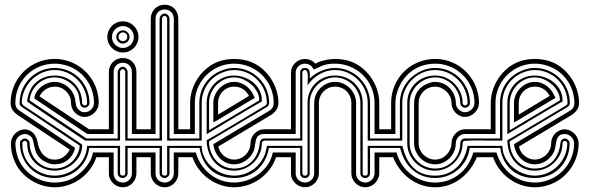

<svg xmlns="http://www.w3.org/2000/svg" viewBox="-20 -791 2494 811"><path d="M26.1 -185.8Q26.1 -197 30.8 -207.5Q35.4 -218 43.2 -226.1Q51 -234.1 61.3 -239.1Q71.5 -244.1 83 -244.6V-245.1Q96.2 -244.4 106.1 -239.5Q116 -234.6 122.7 -226.6Q129.4 -218.5 133.5 -208.1Q137.7 -197.8 139.6 -186.5Q142.1 -173.1 147.6 -160.5Q153.1 -147.9 161.9 -138.3Q170.7 -128.7 182.9 -122.8Q195.1 -116.9 210.9 -116.9H212.4Q234.4 -117.4 249.5 -128.9Q264.6 -140.4 274.9 -158.9L54.9 -304.9Q41.5 -314 33.2 -326.3Q24.9 -338.6 24.9 -356Q24.9 -381.6 31.5 -405.4Q38.1 -429.2 50.2 -450Q62.3 -470.7 79.2 -487.7Q96.2 -504.6 116.9 -516.7Q137.7 -528.8 161.4 -535.4Q185.1 -542 210.9 -542Q236.6 -542 260.4 -535.3Q284.2 -528.6 304.9 -516.5Q325.7 -504.4 342.7 -487.3Q359.6 -470.2 371.7 -449.6Q383.8 -429 390.4 -405.2Q397 -381.3 397 -356Q397 -344.2 392.1 -333.6Q387.2 -323 379 -314.9Q370.8 -306.9 360.2 -302Q349.6 -297.1 337.9 -297.1Q325.9 -297.1 315.4 -302Q304.9 -306.9 297 -314.9Q289.1 -323 284.5 -333.6Q280 -344.2 280 -356Q280 -362.8 279.1 -369.4Q278.1 -376 274.9 -382.1Q266.6 -401.6 249.8 -413.3Q232.9 -425 210.9 -425Q200.9 -425 191.3 -422.1Q181.6 -419.2 173.3 -413.8Q165 -408.4 158.2 -400.9Q151.4 -393.3 147 -384L356 -245.1H418V-225.1H350.1L346.9 -226.1L131.1 -371.1Q129.4 -371.8 127.9 -373.2Q126.5 -374.5 125 -376Q126.7 -390.9 135 -403.6Q143.3 -416.3 155.3 -425.5Q167.2 -434.8 181.8 -439.9Q196.3 -445.1 210.9 -445.1Q224.4 -445.1 236.8 -440.9Q249.3 -436.8 259.8 -429.4Q270.3 -422.1 278.6 -412Q286.9 -401.9 292 -389.9Q296.1 -380.1 297.4 -371.8Q298.6 -363.5 299.6 -356.1Q300.5 -348.6 302.7 -342Q304.9 -335.4 311 -329.1Q317.1 -323 323 -319.9Q328.9 -316.9 337.9 -316.9Q345.7 -316.9 352.8 -320.1Q359.9 -323.2 365.2 -328.6Q370.6 -334 373.8 -341.1Q377 -348.1 377 -356Q377 -379.2 371.1 -400.5Q365.2 -421.9 354.4 -440.3Q343.5 -458.7 328.4 -473.9Q313.2 -489 294.8 -499.6Q276.4 -510.3 255.1 -516.1Q233.9 -522 210.9 -522Q176 -522 145.8 -509.2Q115.5 -496.3 93 -473.9Q70.6 -451.4 57.7 -421.1Q44.9 -390.9 44.9 -356Q44.9 -349.6 46.1 -344.8Q47.4 -340.1 49.8 -336.1Q52.2 -332 56 -328.7Q59.8 -325.4 64.9 -322Q107.7 -293.5 140.3 -271.7Q172.9 -250 197.1 -233.8Q221.4 -217.5 238 -206.3Q254.6 -195.1 265.6 -187.7Q276.6 -180.4 282.7 -176.1Q288.8 -171.9 291.9 -169.8Q294.9 -167.7 295.8 -167Q296.6 -166.3 297.1 -166Q293.7 -150.6 286 -137.9Q278.3 -125.2 267.1 -116.1Q255.9 -106.9 241.6 -101.9Q227.3 -96.9 210.9 -96.9Q201.2 -96.9 193.2 -99.1Q185.3 -101.3 177 -105Q161.9 -111.3 152.3 -119.9Q142.8 -128.4 137.2 -137.9Q131.6 -147.5 128.8 -157.5Q126 -167.5 124 -177Q122.1 -186.5 120.2 -194.9Q118.4 -203.4 114.5 -210Q108.9 -216.6 101.3 -220.7Q93.8 -224.9 85.2 -224.9Q77.4 -224.9 70.1 -221.7Q62.7 -218.5 57.3 -213.1Q51.8 -207.8 48.5 -200.7Q45.2 -193.6 45.2 -185.8Q45.2 -163.8 50.5 -142.5Q55.9 -121.1 66.9 -101.1Q78.1 -82.3 93.9 -67.3Q109.6 -52.2 128.4 -41.7Q147.2 -31.2 168.2 -25.6Q189.2 -20 210.9 -20H212.4Q227.8 -20 244.4 -23.1Q261 -26.1 274.9 -32Q290.3 -38.3 306.8 -50.7Q323.2 -63 337.3 -78.6Q351.3 -94.2 361 -111.9Q370.6 -129.6 372.1 -147H418V-127H387Q377.7 -99.1 360.2 -75.8Q342.8 -52.5 319.7 -35.8Q296.6 -19 269.2 -9.6Q241.7 -0.2 212.4 0H210.9Q187.3 0 163.8 -6.5Q140.4 -12.9 119.4 -24.8Q98.4 -36.6 80.7 -53.5Q63 -70.3 51 -91.1Q39.1 -112.5 32.6 -136.2Q26.1 -159.9 26.1 -185.8ZM64.2 -185.8Q64.2 -193.6 69.7 -199.1Q75.2 -204.6 82.8 -205.6L83 -206.1Q87.9 -206.1 91.6 -204.6Q95.2 -203.1 97.7 -200.7Q101.1 -197.8 103.1 -193.8Q105.2 -189.9 105.2 -185.8Q105.2 -164.3 113 -144.9Q120.8 -125.5 134.9 -110.8Q148.9 -96.2 168.3 -87.6Q187.7 -79.1 210.9 -79.1Q231.7 -79.1 250.1 -86.5Q268.6 -94 282.8 -106.9Q297.1 -119.9 306 -137.7Q314.9 -155.5 316.9 -176L73 -339.1Q70.8 -340.6 68.7 -341.4Q66.7 -342.3 65.9 -345.9Q63.7 -348.4 63.4 -350.7Q63 -353 63 -356Q63 -386.7 74.6 -413.7Q86.2 -440.7 106.2 -460.7Q126.2 -480.7 153.2 -492.3Q180.2 -503.9 210.9 -503.9Q241.7 -503.9 268.6 -492.3Q295.4 -480.7 315.2 -460.7Q335 -440.7 346.4 -413.7Q357.9 -386.7 357.9 -356Q357.9 -352.3 356.2 -348.6Q354.5 -345 351.7 -342.2Q348.9 -339.4 345.2 -337.6Q341.6 -335.9 337.9 -335.9Q334.2 -335.9 329.7 -337.9Q325.2 -339.8 323 -342Q320.3 -344.7 318.8 -351.6Q317.4 -358.4 316.2 -366.6Q314.9 -374.8 313.6 -383.1Q312.3 -391.4 310.1 -397Q304.4 -411.6 294.1 -424Q283.7 -436.3 270.5 -445.2Q257.3 -454.1 241.9 -459.1Q226.6 -464.1 210.9 -464.1Q190.4 -464.1 171.8 -456.5Q153.1 -449 138.8 -435.8Q124.5 -422.6 115.5 -404.9Q106.4 -387.2 105 -366.9L345 -206.1H418V-197H340.1Q337.2 -198.7 328.6 -204.5Q320.1 -210.2 307.5 -218.5Q294.9 -226.8 279.2 -237.3Q263.4 -247.8 246.2 -259.4Q229 -271 211.2 -282.8Q193.4 -294.7 176.6 -306Q159.9 -317.4 145.1 -327.3Q130.4 -337.2 119.4 -344.7Q108.4 -352.3 101.8 -356.9Q95.2 -361.6 95 -362.1V-365Q95 -368.7 95.9 -374Q96.9 -379.4 98.5 -385Q100.1 -390.6 101.8 -396Q103.5 -401.4 105 -405Q112.1 -421.1 122.9 -433.6Q133.8 -446 147.5 -454.6Q161.1 -463.1 177.2 -467.5Q193.4 -471.9 210.9 -471.9Q235.8 -471.9 257 -463.1Q278.1 -454.3 293.7 -438.7Q309.3 -423.1 318.1 -402Q326.9 -380.9 326.9 -356Q326.9 -353.8 328.2 -352.2Q329.6 -350.6 331.1 -349.1Q331.8 -347.4 333.7 -346.7Q335.7 -345.9 337.9 -345.9Q343 -345.9 345.9 -349.1Q346.7 -350.6 347.3 -352.5Q347.9 -354.5 347.9 -356Q347.9 -374.8 343 -392.3Q338.1 -409.9 329.3 -425.4Q320.6 -440.9 308 -453.7Q295.4 -466.6 280.3 -475.7Q265.1 -484.9 247.6 -490Q230 -495.1 210.9 -495.1Q192.1 -495.1 174.6 -490Q157 -484.9 141.6 -475.7Q126.2 -466.6 113.4 -453.7Q100.6 -440.9 91.4 -425.4Q82.3 -409.9 77.1 -392.3Q72 -374.8 72 -356Q72 -354.5 73.1 -353.1Q74.2 -351.8 75 -351.1L77.9 -346.9V-345.9Q80.8 -344 89.5 -338.3Q98.1 -332.5 111 -324.1Q123.8 -315.7 139.8 -305.1Q155.8 -294.4 173.2 -282.8Q190.7 -271.2 208.7 -259.3Q226.8 -247.3 243.9 -236.1Q261 -224.9 275.9 -214.8Q290.8 -204.8 302 -197.3Q313.2 -189.7 319.9 -185.1Q326.7 -180.4 326.9 -179.9V-177Q326.9 -154.3 317 -134.9Q307.1 -115.5 290.9 -101.2Q274.7 -86.9 254.2 -78.6Q233.6 -70.3 212.4 -70.1H210.9Q193.6 -70.1 177 -75Q160.4 -79.8 146.1 -89Q131.8 -98.1 120.6 -111.3Q109.4 -124.5 103 -141.1Q98.4 -152.3 96.7 -163.1Q95 -173.8 95 -186Q95 -188.5 93.8 -190.9L93.3 -191.4Q93.3 -191.7 93.1 -191.7Q93 -191.7 93 -191.9Q89.8 -195.8 85.2 -195.8Q80.6 -195.8 77.4 -193Q74.2 -190.2 74.2 -185.8Q74.2 -170.7 76.8 -155.4Q79.3 -140.1 85.9 -126Q94.5 -107.9 107.8 -93.6Q121.1 -79.3 137.6 -69.5Q154.1 -59.6 172.7 -54.3Q191.4 -49.1 210.9 -49.1Q237.3 -49.1 261.5 -58.5Q285.6 -67.9 304.6 -84.7Q323.5 -101.6 335.1 -124.6Q346.7 -147.7 347.9 -175H418V-166H356.9Q353.5 -138.2 340.9 -114.9Q328.4 -91.6 309.1 -74.8Q289.8 -58.1 265 -48.7Q240.2 -39.3 212.4 -39.1H210.9Q180.4 -39.1 153.7 -50Q127 -61 107.1 -80.7Q87.2 -100.3 75.7 -127.2Q64.2 -154.1 64.2 -185.8Z M439.9 -245.1V-487.1Q439.9 -499.8 444.5 -510.5Q449 -521.2 456.8 -529.2Q464.6 -537.1 475.5 -541.5Q486.3 -545.9 499 -545.9Q511.7 -545.9 522.2 -541.4Q532.7 -536.9 540.3 -528.9Q547.9 -521 552 -510.3Q556.2 -499.5 556.2 -487.1V-245.1H600.1V-225.1H537.1V-487.1Q537.1 -495.4 534.3 -502.4Q531.5 -509.5 526.4 -514.8Q521.2 -520 514.3 -522.9Q507.3 -525.9 499 -525.9Q490.5 -525.9 483.3 -523.1Q476.1 -520.3 470.9 -515.1Q465.8 -510 462.9 -502.8Q460 -495.6 460 -487.1V-225.1H408V-245.1ZM460 -147V-59.1Q460 -50.3 462.9 -43.1Q465.8 -35.9 470.9 -30.8Q476.1 -25.6 483.3 -22.8Q490.5 -20 499 -20Q507.3 -20 514.3 -23.2Q521.2 -26.4 526.4 -31.7Q531.5 -37.1 534.3 -44.2Q537.1 -51.3 537.1 -59.1V-147H600.1V-127H556.2V-59.1Q556.2 -47.4 551.9 -36.7Q547.6 -26.1 539.9 -17.9Q532.2 -9.8 521.9 -4.9Q511.5 0 499 0Q487.3 0 476.7 -4.4Q466.1 -8.8 457.9 -16.7Q449.7 -24.7 444.8 -35.4Q439.9 -46.1 439.9 -59.1V-127H408V-147ZM477.1 -206.1V-487.1Q477.1 -491.2 478.9 -495.1Q480.7 -499 483.9 -502.2Q487.1 -505.4 491 -507.2Q494.9 -509 499 -509Q502.7 -509 506.3 -507Q510 -504.9 512.8 -501.7Q515.6 -498.5 517.3 -494.6Q519 -490.7 519 -487.1V-206.1H600.1V-197H509V-487.1Q509 -490.7 506 -494.9Q502.9 -499 499 -499Q493.7 -499 490.4 -495.2Q487.1 -491.5 487.1 -487.1V-197H408V-206.1ZM519 -166V-59.1Q519 -54.9 517.2 -51.3Q515.4 -47.6 512.5 -44.9Q509.5 -42.2 506 -40.6Q502.4 -39.1 499 -39.1Q490 -39.1 483.5 -44.9Q477.1 -50.8 477.1 -59.1V-166H408V-175H487.1V-59.1Q487.1 -53.7 490.7 -51.4Q494.4 -49.1 499 -49.1Q504.4 -49.1 506.7 -52.1Q509 -55.2 509 -59.1V-175H600.1V-166ZM433.3 -635Q433.3 -648.7 438.5 -660.6Q443.6 -672.6 452.5 -681.6Q461.4 -690.7 473.4 -695.8Q485.4 -700.9 499 -700.9Q512.7 -700.9 524.7 -695.8Q536.6 -690.7 545.7 -681.6Q554.7 -672.6 559.8 -660.6Q564.9 -648.7 564.9 -635Q564.9 -621.3 559.8 -609.4Q554.7 -597.4 545.7 -588.5Q536.6 -579.6 524.7 -574.5Q512.7 -569.3 499 -569.3Q485.4 -569.3 473.4 -574.5Q461.4 -579.6 452.5 -588.5Q443.6 -597.4 438.5 -609.4Q433.3 -621.3 433.3 -635ZM452.9 -634.5Q452.9 -625 456.5 -616.6Q460.2 -608.2 466.4 -601.9Q472.7 -595.7 481.1 -592Q489.5 -588.4 499 -588.4Q508.5 -588.4 517.1 -592Q525.6 -595.7 531.9 -601.9Q538.1 -608.2 541.7 -616.6Q545.4 -625 545.4 -634.5Q545.4 -644 541.7 -652.6Q538.1 -661.1 531.9 -667.4Q525.6 -673.6 517.1 -677.2Q508.5 -680.9 499 -680.9Q489.5 -680.9 481.1 -677.2Q472.7 -673.6 466.4 -667.4Q460.2 -661.1 456.5 -652.6Q452.9 -644 452.9 -634.5ZM471.2 -634.8Q471.2 -640.6 473.4 -645.6Q475.6 -650.6 479.4 -654.5Q483.2 -658.4 488.2 -660.6Q493.2 -662.8 499 -662.8Q504.9 -662.8 509.9 -660.6Q514.9 -658.4 518.8 -654.5Q522.7 -650.6 524.9 -645.6Q527.1 -640.6 527.1 -634.8Q527.1 -628.9 524.9 -623.9Q522.7 -618.9 518.8 -615.1Q514.9 -611.3 509.9 -609.1Q504.9 -606.9 499 -606.9Q493.2 -606.9 488.2 -609.1Q483.2 -611.3 479.4 -615.1Q475.6 -618.9 473.4 -623.9Q471.2 -628.9 471.2 -634.8ZM480.7 -635.5Q480.7 -627.7 486 -622.4Q491.2 -617.2 499 -617.2Q506.8 -617.2 512.2 -622.4Q517.6 -627.7 517.6 -635.5Q517.6 -643.3 512.2 -648.7Q506.8 -654.1 499 -654.1Q491.2 -654.1 486 -648.7Q480.7 -643.3 480.7 -635.5Z M654.1 -206.1V-711.9Q654.1 -716.1 655.9 -720Q657.7 -723.9 660.9 -727.1Q664.1 -730.2 668 -732.1Q671.9 -733.9 676 -733.9Q679.7 -733.9 683.3 -731.8Q687 -729.7 689.8 -726.6Q692.6 -723.4 694.3 -719.5Q696 -715.6 696 -711.9V-206.1H761.5V-197H686V-711.9Q686 -715.8 683 -720Q679.9 -724.1 676 -724.1Q670.7 -724.1 667.4 -720.3Q664.1 -716.6 664.1 -711.9V-197H588.6V-206.1ZM696 -166V-59.1Q696 -54.9 694.2 -51.3Q692.4 -47.6 689.5 -44.9Q686.5 -42.2 683 -40.6Q679.4 -39.1 676 -39.1Q671.9 -39.1 668 -40.5Q664.1 -42 660.9 -44.6Q657.7 -47.1 655.9 -50.9Q654.1 -54.7 654.1 -59.1V-166H588.6V-175H664.1V-59.1Q664.1 -53.7 667.7 -51.4Q671.4 -49.1 676 -49.1Q681.4 -49.1 683.7 -52.1Q686 -55.2 686 -59.1V-175H761.5V-166ZM616.9 -245.1V-711.9Q616.9 -724.6 621.5 -735.5Q626 -746.3 633.8 -754.3Q641.6 -762.2 652.5 -766.6Q663.3 -771 676 -771Q688.7 -771 699.2 -766.5Q709.7 -762 717.3 -753.9Q724.9 -745.8 729 -735.1Q733.2 -724.4 733.2 -711.9V-245.1H761.5V-225.1H714.1V-711.9Q714.1 -720.2 711.3 -727.3Q708.5 -734.4 703.4 -739.6Q698.2 -744.9 691.3 -747.9Q684.3 -751 676 -751Q667.5 -751 660.3 -748.2Q653.1 -745.4 647.9 -740.2Q642.8 -735.1 639.9 -727.9Q637 -720.7 637 -711.9V-225.1H588.6V-245.1ZM637 -147V-59.1Q637 -50.3 639.9 -43.1Q642.8 -35.9 647.9 -30.8Q653.1 -25.6 660.3 -22.8Q667.5 -20 676 -20Q684.3 -20 691.3 -23.2Q698.2 -26.4 703.4 -31.7Q708.5 -37.1 711.3 -44.2Q714.1 -51.3 714.1 -59.1V-147H761.5V-127H733.2V-59.1Q733.2 -47.4 728.9 -36.7Q724.6 -26.1 716.9 -17.9Q709.2 -9.8 698.9 -4.9Q688.5 0 676 0Q663.6 0 652.8 -4.5Q642.1 -9 634.2 -17.1Q626.2 -25.1 621.6 -35.9Q616.9 -46.6 616.9 -59.1V-127H588.6V-147Z M853 -356Q853 -380.9 862.1 -402Q871.1 -423.1 886.7 -438.7Q902.3 -454.3 923.5 -463.1Q944.6 -471.9 969 -471.9Q982.4 -471.9 996.6 -468.6Q1010.7 -465.3 1024 -459Q1037.4 -452.6 1049 -443.2Q1060.5 -433.8 1069.1 -421.6Q1077.6 -409.4 1082.2 -394.4Q1086.7 -379.4 1085.9 -362.1Q1085.4 -362.1 1075.8 -356.6Q1066.2 -351.1 1050.8 -342.2Q1035.4 -333.3 1015.7 -321.7Q996.1 -310.1 975.2 -297.6Q954.3 -285.2 934 -272.9Q913.6 -260.7 896.7 -250.7Q879.9 -240.7 868.2 -233.5Q856.4 -226.3 853 -224.1ZM783 -245.1V-356Q783 -383.1 791.4 -409.7Q799.8 -436.3 814.9 -459.4Q830.1 -482.4 851.3 -500.6Q872.6 -518.8 897.9 -529.1Q914.8 -535.9 933.2 -538.9Q951.7 -542 969 -542Q987.3 -542 1005.9 -538.9Q1024.4 -535.9 1041 -529.1Q1066.7 -518.8 1087.8 -500.6Q1108.9 -482.4 1124 -459.4Q1139.2 -436.3 1147.6 -409.7Q1156 -383.1 1156 -356Q1156 -339.4 1146.9 -326.3Q1137.7 -313.2 1124 -304.9L902.1 -172.1Q904.3 -160.4 910.5 -150.4Q916.7 -140.4 925.8 -132.9Q934.8 -125.5 945.9 -121.2Q957 -116.9 969 -116.9Q982.4 -116.9 995 -122.2Q1007.6 -127.4 1017.1 -136.8Q1026.6 -146.2 1032.3 -158.8Q1038.1 -171.4 1038.1 -186Q1038.1 -198 1042.7 -208.7Q1047.4 -219.5 1055.4 -227.5Q1063.5 -235.6 1074.2 -240.4Q1085 -245.1 1097.2 -245.1H1195.3V-225.1H1097.2Q1085.2 -225.1 1078 -221.7Q1070.8 -218.3 1066.8 -212.5Q1062.7 -206.8 1060.9 -199.3Q1059.1 -191.9 1058 -183.8Q1056.9 -175.8 1055.5 -167.5Q1054.2 -159.2 1051 -152.1Q1045.9 -140.1 1037.4 -130Q1028.8 -119.9 1017.9 -112.5Q1007.1 -105.2 994.6 -101.1Q982.2 -96.9 969 -96.9Q951.4 -96.9 936.3 -103.5Q921.1 -110.1 909.7 -121.5Q898.2 -132.8 890.7 -148.3Q883.3 -163.8 881.1 -181.9Q881.3 -182.1 882.2 -182.6Q883.1 -183.1 886.1 -184.9Q889.2 -186.8 895.3 -190.6Q901.4 -194.3 912.4 -200.9Q923.3 -207.5 940.2 -217.5Q957 -227.5 981.3 -242.1Q1005.6 -256.6 1038.3 -276.1Q1071 -295.7 1114 -321Q1124.8 -327.1 1130.4 -335.2Q1136 -343.3 1136 -356Q1136 -379.2 1130 -400.5Q1124 -421.9 1113.2 -440.3Q1102.3 -458.7 1087 -473.9Q1071.8 -489 1053.2 -499.6Q1034.7 -510.3 1013.3 -516.1Q991.9 -522 969 -522Q946 -522 924.8 -516.1Q903.6 -510.3 885.1 -499.4Q866.7 -488.5 851.6 -473.4Q836.4 -458.3 825.6 -439.8Q814.7 -421.4 808.8 -400.1Q803 -378.9 803 -356V-225.1H749V-245.1ZM1075 -366.9Q1075.4 -385 1066.3 -402.5Q1057.1 -419.9 1042 -433.6Q1026.9 -447.3 1007.7 -455.7Q988.5 -464.1 969 -464.1Q947 -464.1 927.6 -455.3Q908.2 -446.5 893.9 -431.8Q879.6 -417 871.3 -397.3Q863 -377.7 863 -356V-241ZM881.1 -356Q881.1 -374.3 888.4 -390.5Q895.8 -406.7 907.8 -418.8Q919.9 -430.9 935.8 -438Q951.7 -445.1 969 -445.1Q985.1 -445.1 998.9 -439.5Q1012.7 -433.8 1023.8 -424.6Q1034.9 -415.3 1043.1 -402.8Q1051.3 -390.4 1056.2 -377Q1055.7 -376.7 1054.3 -376.1Q1053 -375.5 1048.1 -372.7Q1043.2 -369.9 1033.3 -364Q1023.4 -358.2 1005.9 -347.7Q988.3 -337.2 961.5 -321.2Q934.8 -305.2 896 -282Q892.3 -279.8 888.5 -278.1Q884.8 -276.4 881.1 -273.9ZM822 -206.1V-356Q822 -378.9 828.4 -399.8Q834.7 -420.7 846.6 -438.2Q858.4 -455.8 875.2 -469.6Q892.1 -483.4 913.1 -491.9Q927.5 -498 940.7 -501Q953.9 -503.9 969 -503.9Q999.8 -503.9 1026.7 -492.3Q1053.7 -480.7 1073.7 -460.7Q1093.8 -440.7 1105.3 -413.7Q1116.9 -386.7 1116.9 -356Q1116.9 -350.8 1114.3 -346.4Q1111.6 -342 1107.2 -339.1L863 -194.1Q863 -168.9 871.3 -147.8Q879.6 -126.7 893.9 -111.5Q908.2 -96.2 927.6 -87.6Q947 -79.1 969 -79.1Q992.9 -79.1 1012 -87.4Q1031 -95.7 1044.8 -110.1Q1058.6 -124.5 1066.8 -144Q1075 -163.6 1077.1 -186Q1077.9 -195.1 1082.5 -200.6Q1087.2 -206.1 1097.2 -206.1H1195.3V-197H1097.2Q1092.5 -197 1089.2 -193.7Q1085.9 -190.4 1085.9 -186Q1085.9 -161.6 1076.4 -140.5Q1066.9 -119.4 1050.8 -103.8Q1034.7 -88.1 1013.4 -79.1Q992.2 -70.1 969 -70.1Q940.4 -70.1 918.8 -81.1Q897.2 -92 882.6 -110.1Q867.9 -128.2 860.5 -151.4Q853 -174.6 853 -199Q853.8 -199 864.1 -204.8Q874.5 -210.7 891 -220.3Q907.5 -230 928.6 -242.6Q949.7 -255.1 971.9 -268.3Q994.1 -281.5 1016 -294.6Q1037.8 -307.6 1055.8 -318.4Q1073.7 -329.1 1086.1 -336.5Q1098.4 -344 1102.1 -345.9Q1104.2 -349.1 1105.7 -350.7Q1107.2 -352.3 1107.2 -356Q1107.2 -384.5 1096.4 -409.8Q1085.7 -435.1 1067 -454Q1048.3 -472.9 1023.1 -484Q997.8 -495.1 969 -495.1Q955.6 -495.1 942.7 -492.2Q929.9 -489.3 917 -483.9Q897.5 -475.6 881.7 -462.6Q866 -449.7 855 -433.1Q844 -416.5 838 -397Q832 -377.4 832 -356V-197H749V-206.1ZM807.1 -147Q814.9 -119.1 830.3 -95.8Q845.7 -72.5 866.7 -55.7Q887.7 -38.8 913.7 -29.4Q939.7 -20 969 -20Q996.1 -20 1022.9 -29.2Q1049.8 -38.3 1072.3 -55.1Q1094.7 -71.8 1110.8 -95.1Q1127 -118.4 1132.1 -147H1195.3V-127H1146Q1136.7 -98.9 1119 -75.6Q1101.3 -52.2 1077.9 -35.4Q1054.4 -18.6 1026.5 -9.3Q998.5 0 969 0Q939.7 0 912.1 -9.4Q884.5 -18.8 861.2 -35.6Q837.9 -52.5 820.2 -75.8Q802.5 -99.1 793 -127H749V-147ZM1032 -386 1028.1 -392.1Q1018.3 -408 1003.2 -416.5Q988 -425 969 -425Q954.3 -425 942 -419.6Q929.7 -414.1 920.5 -404.8Q911.4 -395.5 906.2 -382.8Q901.1 -370.1 901.1 -356V-306.9ZM1116 -166Q1110.8 -137.5 1098.3 -114.1Q1085.7 -90.8 1066.9 -74.1Q1048.1 -57.4 1023.3 -48.2Q998.5 -39.1 969 -39.1Q939.5 -39.1 914.6 -47.7Q889.6 -56.4 870.8 -72.9Q852.1 -89.4 839.7 -112.8Q827.4 -136.2 823 -166H749V-175H832Q832 -157 837.5 -140.6Q843 -124.3 852.7 -110.4Q862.3 -96.4 875.4 -85.1Q888.4 -73.7 903.7 -65.7Q918.9 -57.6 935.5 -53.3Q952.1 -49.1 969 -49.1Q992.9 -49.1 1016.4 -57.7Q1039.8 -66.4 1059 -82.8Q1078.1 -99.1 1091.2 -122.4Q1104.2 -145.8 1107.2 -175H1195.3V-166Z M1175.8 -206.1H1248V-483.9Q1248 -503.9 1268.1 -503.9Q1277.8 -503.9 1282.2 -499.4Q1286.6 -494.9 1287.8 -488.2Q1289.1 -481.4 1288.6 -473.6Q1288.1 -465.8 1288.1 -459Q1298.3 -469.2 1310.8 -477.5Q1323.2 -485.8 1337.2 -491.7Q1351.1 -497.6 1365.7 -500.7Q1380.4 -503.9 1395 -503.9Q1415.5 -503.9 1434.4 -498.5Q1453.4 -493.2 1469.8 -483.5Q1486.3 -473.9 1499.8 -460.3Q1513.2 -446.8 1522.8 -430.3Q1532.5 -413.8 1537.7 -395Q1543 -376.2 1543 -356V-206.1H1612.8V-197H1533.2V-356Q1533.2 -384 1522.3 -409.3Q1511.5 -434.6 1492.7 -453.6Q1473.9 -472.7 1448.7 -483.9Q1423.6 -495.1 1395 -495.1Q1380.4 -495.1 1367.4 -492.2Q1354.5 -489.3 1342.5 -483.9Q1330.6 -478.5 1319.6 -470.9Q1308.6 -463.4 1298.1 -454.1L1279.1 -430.9Q1279.1 -433.6 1279.3 -439Q1279.5 -444.3 1279.8 -450.7Q1280 -457 1280.2 -463.9Q1280.3 -470.7 1279.8 -476.4Q1279.3 -482.2 1278.2 -486.2Q1277.1 -490.2 1275.1 -491Q1274.4 -493.2 1272.3 -494.1Q1270.3 -495.1 1268.1 -495.1Q1263.4 -495.1 1260.3 -491.8Q1257.1 -488.5 1257.1 -483.9V-197H1175.8ZM1612.8 -166H1543V-59.1Q1543 -50.8 1537.2 -44.9Q1531.5 -39.1 1523.2 -39.1Q1513.9 -39.1 1508.1 -44.6Q1502.2 -50 1502.2 -59.1V-356Q1502.2 -377.7 1493.8 -397.3Q1485.4 -417 1470.8 -431.8Q1456.3 -446.5 1436.8 -455.3Q1417.2 -464.1 1395 -464.1Q1373.3 -464.1 1353.9 -455.3Q1334.5 -446.5 1319.8 -431.8Q1305.2 -417 1296.6 -397.3Q1288.1 -377.7 1288.1 -356V-59.1Q1288.1 -50 1282.6 -44.6Q1277.1 -39.1 1268.1 -39.1Q1259 -39.1 1253.5 -44.6Q1248 -50 1248 -59.1V-166H1175.8V-175H1257.1V-60.1Q1258.5 -54 1260.3 -51.5Q1262 -49.1 1268.1 -49.1Q1272.7 -49.1 1275.9 -51.8Q1279.1 -54.4 1279.1 -59.1V-356Q1279.1 -380.9 1287.8 -402Q1296.6 -423.1 1312.3 -438.7Q1327.9 -454.3 1349.1 -463.1Q1370.4 -471.9 1395 -471.9Q1419.9 -471.9 1441.3 -463.1Q1462.6 -454.3 1478.4 -438.7Q1494.1 -423.1 1503.1 -402Q1512 -380.9 1512 -356V-59.1Q1512 -53 1514.9 -51Q1517.8 -49.1 1523.2 -49.1Q1527.6 -49.1 1530.4 -51.4Q1533.2 -53.7 1533.2 -59.1V-175H1612.8ZM1612.8 -245.1V-225.1H1562V-356Q1562 -379.2 1556 -400.5Q1550 -421.9 1539.2 -440.3Q1528.3 -458.7 1513.1 -473.9Q1497.8 -489 1479.2 -499.6Q1460.7 -510.3 1439.3 -516.1Q1418 -522 1395 -522Q1381.8 -522 1371.8 -520.9Q1361.8 -519.8 1352.7 -517.2Q1343.5 -514.6 1334.4 -510.6Q1325.2 -506.6 1314 -501L1305.2 -497.1Q1303.2 -500 1301.6 -503.1Q1300 -506.1 1298 -508.8Q1295.9 -511.5 1293.3 -513.7Q1290.8 -515.9 1287.1 -517.1Q1283.2 -520 1278 -521Q1272.7 -522 1268.1 -522Q1259.8 -522 1252.7 -519.2Q1245.6 -516.4 1240.4 -511.2Q1235.1 -506.1 1232.1 -499.1Q1229 -492.2 1229 -483.9V-225.1H1175.8V-245.1H1209V-483.9Q1209 -495.8 1213.7 -506.5Q1218.5 -517.1 1226.6 -525Q1234.6 -533 1245.4 -537.5Q1256.1 -542 1268.1 -542Q1280.3 -542 1292.4 -536.9Q1304.4 -531.7 1312 -522Q1319.8 -526.9 1330.3 -530.5Q1340.8 -534.2 1352.1 -536.7Q1363.3 -539.3 1374.5 -540.6Q1385.7 -542 1395 -542Q1413.3 -542 1431.9 -538.9Q1450.4 -535.9 1467 -529.1Q1492.7 -518.8 1513.8 -500.6Q1534.9 -482.4 1550 -459.4Q1565.2 -436.3 1573.6 -409.7Q1582 -383.1 1582 -356V-245.1ZM1612.8 -147V-127H1582V-59.1Q1582 -47.6 1576.8 -36.5Q1571.5 -25.4 1564 -17.1Q1560.3 -13.4 1555.4 -10.3Q1550.5 -7.1 1545.2 -4.8Q1539.8 -2.4 1534.1 -1.2Q1528.3 0 1523.2 0Q1511 0 1500.2 -4.8Q1489.5 -9.5 1481.4 -17.6Q1473.4 -25.6 1468.8 -36.4Q1464.1 -47.1 1464.1 -59.1V-356Q1464.1 -370.6 1458.9 -383.2Q1453.6 -395.8 1444.2 -405.2Q1434.8 -414.6 1422.2 -419.8Q1409.7 -425 1395 -425Q1380.4 -425 1368 -419.6Q1355.7 -414.1 1346.6 -404.8Q1337.4 -395.5 1332.3 -382.8Q1327.1 -370.1 1327.1 -356V-59.1Q1327.1 -47.1 1322.4 -36.4Q1317.6 -25.6 1309.6 -17.6Q1301.5 -9.5 1290.8 -4.8Q1280 0 1268.1 0Q1256.8 0 1246.1 -4.4Q1235.4 -8.8 1227.1 -17.1Q1218 -26.1 1213.5 -36.1Q1209 -46.1 1209 -59.1V-127H1175.8V-147H1229V-59.1Q1229 -50.8 1232.1 -43.7Q1235.1 -36.6 1240.4 -31.4Q1245.6 -26.1 1252.7 -23.1Q1259.8 -20 1268.1 -20Q1276.4 -20 1283.4 -23.1Q1290.5 -26.1 1295.8 -31.4Q1301 -36.6 1304.1 -43.7Q1307.1 -50.8 1307.1 -59.1V-356Q1307.1 -374 1314 -390.1Q1320.8 -406.2 1332.8 -418.5Q1344.7 -430.7 1360.7 -437.9Q1376.7 -445.1 1395 -445.1Q1413.3 -445.1 1429.6 -437.9Q1445.8 -430.7 1457.9 -418.5Q1470 -406.2 1477.1 -390.1Q1484.1 -374 1484.1 -356V-59.1Q1484.1 -50.8 1486.9 -43.7Q1489.7 -36.6 1494.9 -31.4Q1500 -26.1 1507.2 -23.1Q1514.4 -20 1523.2 -20Q1531 -20 1538.1 -23.2Q1545.2 -26.4 1550.4 -31.7Q1555.7 -37.1 1558.8 -44.2Q1562 -51.3 1562 -59.1V-147Z M2056.2 -225.1H1944.1Q1936.3 -225.1 1929.2 -221.9Q1922.1 -218.8 1916.7 -213.4Q1911.4 -208 1908.3 -200.9Q1905.3 -193.8 1905.3 -186Q1905.3 -168 1898.3 -151.9Q1891.4 -135.7 1879.4 -123.5Q1867.4 -111.3 1851.6 -104.1Q1835.7 -96.9 1818.1 -96.9Q1799.8 -96.9 1783.6 -104.1Q1767.3 -111.3 1755.2 -123.5Q1743.2 -135.7 1736.2 -151.9Q1729.2 -168 1729.2 -186V-356Q1729.2 -369.9 1733 -382.4Q1736.8 -395 1744 -405.5Q1751.2 -416 1761.4 -424.1Q1771.5 -432.1 1784.2 -437Q1793.2 -440.7 1800.8 -442.9Q1808.3 -445.1 1818.1 -445.1Q1836.9 -445.1 1852.9 -437.6Q1868.9 -430.2 1880.5 -417.8Q1892.1 -405.5 1898.7 -389.4Q1905.3 -373.3 1905.3 -356Q1905.3 -348.4 1908.6 -341.4Q1911.9 -334.5 1917.2 -329Q1922.6 -323.5 1929.6 -320.2Q1936.5 -316.9 1944.1 -316.9Q1951.9 -316.9 1959.2 -320.1Q1966.6 -323.2 1972 -328.6Q1977.5 -334 1980.8 -341.1Q1984.1 -348.1 1984.1 -356Q1984.1 -378.9 1978.3 -400.1Q1972.4 -421.4 1961.5 -439.8Q1950.7 -458.3 1935.5 -473.4Q1920.4 -488.5 1902 -499.4Q1883.5 -510.3 1862.3 -516.1Q1841.1 -522 1818.1 -522Q1792 -522 1768.4 -515Q1744.9 -508.1 1725.1 -494.9Q1705.3 -481.7 1689.8 -462.8Q1674.3 -443.8 1664.1 -419.9Q1657.5 -404.1 1653.8 -388.7Q1650.1 -373.3 1650.1 -356V-225.1H1580.1V-245.1H1632.1V-356Q1632.1 -395 1646.5 -429Q1660.9 -462.9 1686 -488Q1711.2 -513.2 1745.1 -527.6Q1779.1 -542 1818.1 -542Q1844 -542 1867.7 -535.3Q1891.4 -528.6 1911.9 -516.5Q1932.4 -504.4 1949.2 -487.3Q1966.1 -470.2 1978 -449.6Q1990 -429 1996.6 -405.2Q2003.2 -381.3 2003.2 -356Q2003.2 -344.2 1998.3 -333.6Q1993.4 -323 1985.2 -314.9Q1977.1 -306.9 1966.4 -302Q1955.8 -297.1 1944.1 -297.1Q1932.1 -297.1 1921.8 -302.1Q1911.4 -307.1 1903.7 -315.3Q1896 -323.5 1891.6 -334.1Q1887.2 -344.7 1887.2 -356Q1887.2 -370.1 1881.2 -382.8Q1875.2 -395.5 1865.5 -404.8Q1855.7 -414.1 1843.3 -419.6Q1830.8 -425 1818.1 -425Q1804 -425 1791.3 -419.8Q1778.6 -414.6 1769 -405.2Q1759.5 -395.8 1753.9 -383.2Q1748.3 -370.6 1748.3 -356V-186Q1748.3 -171.6 1753.9 -159.1Q1759.5 -146.5 1769 -137.2Q1778.6 -127.9 1791.3 -122.4Q1804 -116.9 1818.1 -116.9Q1824.2 -116.9 1831.2 -118.3Q1838.1 -119.6 1844.2 -122.1Q1853.5 -126.2 1861.5 -133.2Q1869.4 -140.1 1875.1 -148.7Q1880.9 -157.2 1884 -166.9Q1887.2 -176.5 1887.2 -186Q1887.2 -198 1891.8 -208.7Q1896.5 -219.5 1904.4 -227.5Q1912.4 -235.6 1922.6 -240.4Q1932.9 -245.1 1944.1 -245.1H2056.2ZM1669.2 -206.1V-356Q1669.2 -376.7 1674.8 -395.8Q1680.4 -414.8 1690.4 -431.3Q1700.4 -447.8 1714.4 -461.1Q1728.3 -474.4 1744.9 -483.9Q1761.5 -493.4 1780 -498.7Q1798.6 -503.9 1818.1 -503.9Q1848.9 -503.9 1875.7 -492.2Q1902.6 -480.5 1922.4 -460.3Q1942.1 -440.2 1953.6 -413.2Q1965.1 -386.2 1965.1 -356Q1965.1 -351.8 1963.4 -348.1Q1961.7 -344.5 1958.7 -341.8Q1955.8 -339.1 1952 -337.5Q1948.2 -335.9 1944.1 -335.9Q1940.4 -335.9 1936.8 -337.6Q1933.1 -339.4 1930.3 -342.2Q1927.5 -345 1925.8 -348.6Q1924.1 -352.3 1924.1 -356Q1924.1 -378.2 1915.4 -397.8Q1906.7 -417.5 1892.1 -432.3Q1877.4 -447 1858.3 -455.6Q1839.1 -464.1 1818.1 -464.1Q1796.1 -464.1 1776.5 -455.3Q1756.8 -446.5 1742.1 -431.8Q1727.3 -417 1718.8 -397.3Q1710.2 -377.7 1710.2 -356V-186Q1710.2 -163.8 1718.8 -144.4Q1727.3 -125 1742.1 -110.5Q1756.8 -95.9 1776.5 -87.5Q1796.1 -79.1 1818.1 -79.1Q1840.6 -79.1 1860 -87.5Q1879.4 -95.9 1893.7 -110.5Q1908 -125 1916 -144.4Q1924.1 -163.8 1924.1 -186Q1924.1 -194.3 1929.9 -200.2Q1935.8 -206.1 1944.1 -206.1H2056.2V-197Q2052.7 -197 2043 -197.3Q2033.2 -197.5 2020.5 -197.6Q2007.8 -197.8 1993.8 -197.8Q1979.7 -197.8 1967.7 -197.4Q1955.6 -197 1947.1 -196.3Q1938.7 -195.6 1937.3 -194.1Q1934.1 -190.9 1934.1 -186Q1934.1 -162.1 1924.7 -141Q1915.3 -119.9 1899.3 -104.1Q1883.3 -88.4 1862.3 -79.2Q1841.3 -70.1 1818.1 -70.1Q1794.2 -70.1 1772.7 -79.1Q1751.2 -88.1 1735.1 -103.8Q1719 -119.4 1709.6 -140.5Q1700.2 -161.6 1700.2 -186V-356Q1700.2 -381.1 1709.4 -402.3Q1718.5 -423.6 1734.4 -439.1Q1750.2 -454.6 1771.9 -463.3Q1793.5 -471.9 1818.1 -471.9Q1843.8 -471.9 1865 -461.9Q1886.2 -451.9 1901.6 -435.7Q1917 -419.4 1925.5 -398.6Q1934.1 -377.7 1934.1 -356Q1934.1 -351.6 1937.3 -348.8Q1940.4 -345.9 1944.1 -345.9Q1948.7 -345.9 1951.9 -348.8Q1955.1 -351.6 1955.1 -356Q1955.1 -374.8 1950.2 -392.3Q1945.3 -409.9 1936.5 -425.4Q1927.7 -440.9 1915.2 -453.7Q1902.6 -466.6 1887.5 -475.7Q1872.3 -484.9 1854.7 -490Q1837.2 -495.1 1818.1 -495.1Q1788.8 -495.1 1763.5 -483.8Q1738.3 -472.4 1719.5 -453.2Q1700.7 -434.1 1689.9 -408.9Q1679.2 -383.8 1679.2 -356V-197H1580.1V-206.1ZM2056.2 -127H1994.1Q1982.9 -99.6 1965.3 -76.3Q1947.8 -53 1925.2 -36Q1902.6 -19 1875.5 -9.5Q1848.4 0 1818.1 0Q1786.6 0 1758.9 -9.9Q1731.2 -19.8 1708.5 -36.9Q1685.8 -54 1668.5 -77.1Q1651.1 -100.3 1640.1 -127H1580.1V-147H1655.3Q1662.4 -118.9 1678 -95.6Q1693.6 -72.3 1715.2 -55.4Q1736.8 -38.6 1763.2 -29.3Q1789.6 -20 1818.1 -20Q1847.7 -20 1873.7 -29.4Q1899.7 -38.8 1920.5 -55.7Q1941.4 -72.5 1956.4 -95.8Q1971.4 -119.1 1979.2 -147H2056.2ZM1964.1 -166Q1960.7 -138.7 1947.8 -115.4Q1934.8 -92 1915.2 -75.1Q1895.5 -58.1 1870.5 -48.6Q1845.5 -39.1 1818.1 -39.1Q1789.3 -39.1 1765.1 -48.2Q1741 -57.4 1722 -74.1Q1703.1 -90.8 1690.1 -114.1Q1677 -137.5 1670.2 -166H1580.1V-175H1679.2Q1686.3 -147.2 1697.1 -124.1Q1708 -101.1 1724.4 -84.4Q1740.7 -67.6 1763.7 -58.3Q1786.6 -49.1 1818.1 -49.1Q1847.7 -49.1 1871 -59.1Q1894.3 -69.1 1911.3 -85.9Q1928.2 -102.8 1939 -124.9Q1949.7 -147 1954.1 -170.9Q1954.1 -171.9 1954.6 -173.1Q1955.1 -174.3 1955.1 -175H2056.2V-166Z M2239 -20Q2261.5 -20 2282.5 -25.9Q2303.5 -31.7 2321.9 -42.5Q2340.3 -53.2 2355.7 -68.2Q2371.1 -83.3 2382 -101.7Q2392.8 -120.1 2398.9 -141.4Q2405 -162.6 2405 -185.8Q2405 -193.6 2401.7 -200.7Q2398.4 -207.8 2392.9 -213.1Q2387.5 -218.5 2380.1 -221.7Q2372.8 -224.9 2365 -224.9Q2354.2 -224.9 2347.7 -221.6Q2341.1 -218.3 2337.2 -212.6Q2333.3 -207 2331.3 -199.7Q2329.3 -192.4 2328 -184.2Q2326.7 -176 2325.2 -167.7Q2323.7 -159.4 2321 -152.1Q2315.9 -140.1 2307.4 -130Q2298.8 -119.9 2288.1 -112.5Q2277.3 -105.2 2264.9 -101.1Q2252.4 -96.9 2239.3 -96.9H2239H2238Q2220.7 -97.2 2205.7 -103.8Q2190.7 -110.4 2179.3 -121.7Q2168 -133.1 2160.6 -148.6Q2153.3 -164.1 2151.1 -181.9Q2151.4 -182.1 2152.2 -182.6Q2153.1 -183.1 2156.1 -184.9Q2159.2 -186.8 2165.3 -190.6Q2171.4 -194.3 2182.4 -200.9Q2193.4 -207.5 2210.2 -217.5Q2227.1 -227.5 2251.3 -242.1Q2275.6 -256.6 2308.3 -276.1Q2341.1 -295.7 2384 -321Q2394.8 -327.1 2400.4 -335.2Q2406 -343.3 2406 -356Q2406 -379.2 2400 -400.5Q2394 -421.9 2383.2 -440.3Q2372.3 -458.7 2357.1 -473.9Q2341.8 -489 2323.2 -499.6Q2304.7 -510.3 2283.3 -516.1Q2262 -522 2239 -522Q2216.1 -522 2194.8 -516.1Q2173.6 -510.3 2155.2 -499.4Q2136.7 -488.5 2121.6 -473.4Q2106.4 -458.3 2095.6 -439.8Q2084.7 -421.4 2078.9 -400.1Q2073 -378.9 2073 -356V-225.1H2025.6V-245.1H2053V-356Q2053 -383.1 2061.4 -409.7Q2069.8 -436.3 2085 -459.4Q2100.1 -482.4 2121.3 -500.6Q2142.6 -518.8 2168 -529.1Q2184.8 -535.9 2203.2 -538.9Q2221.7 -542 2239 -542Q2257.3 -542 2275.9 -538.9Q2294.4 -535.9 2311 -529.1Q2336.7 -518.8 2357.8 -500.6Q2378.9 -482.4 2394 -459.4Q2409.2 -436.3 2417.6 -409.7Q2426 -383.1 2426 -356Q2426 -339.4 2416.9 -326.3Q2407.7 -313.2 2394 -304.9L2172.1 -172.1Q2174.3 -160.4 2180.5 -150.4Q2186.8 -140.4 2195.8 -132.9Q2204.8 -125.5 2215.9 -121.2Q2227.1 -116.9 2239 -116.9Q2253.2 -117.4 2265.7 -122.9Q2278.3 -128.4 2287.7 -137.7Q2297.1 -147 2302.6 -159.3Q2308.1 -171.6 2308.1 -186Q2308.1 -198 2312.7 -208.7Q2317.4 -219.5 2325.4 -227.5Q2333.5 -235.6 2344.2 -240.4Q2355 -245.1 2367.2 -245.1V-244.6Q2378.4 -244.1 2388.7 -239.1Q2398.9 -234.1 2406.9 -226.1Q2414.8 -218 2419.4 -207.5Q2424.1 -197 2424.1 -185.8Q2424.1 -160.4 2417.5 -136.7Q2410.9 -113 2398.9 -92.4Q2387 -71.8 2370.1 -54.7Q2353.3 -37.6 2332.6 -25.5Q2312 -13.4 2288.3 -6.7Q2264.6 0 2239 0Q2209.7 0 2182.1 -9.4Q2154.5 -18.8 2131.2 -35.6Q2107.9 -52.5 2090.2 -75.8Q2072.5 -99.1 2063 -127H2025.6V-147H2077.1Q2085 -119.4 2100.2 -96.1Q2115.5 -72.8 2136.4 -55.9Q2157.2 -39.1 2183.1 -29.7Q2209 -20.3 2238 -20ZM2123 -356Q2123 -380.9 2132.1 -402Q2141.1 -423.1 2156.7 -438.7Q2172.4 -454.3 2193.5 -463.1Q2214.6 -471.9 2239 -471.9Q2252.4 -471.9 2266.6 -468.6Q2280.8 -465.3 2294.1 -459Q2307.4 -452.6 2319 -443.2Q2330.6 -433.8 2339.1 -421.6Q2347.7 -409.4 2352.2 -394.4Q2356.7 -379.4 2356 -362.1Q2355.5 -362.1 2345.8 -356.6Q2336.2 -351.1 2320.8 -342.2Q2305.4 -333.3 2285.8 -321.7Q2266.1 -310.1 2245.2 -297.6Q2224.4 -285.2 2204 -272.9Q2183.6 -260.7 2166.7 -250.7Q2149.9 -240.7 2138.2 -233.5Q2126.5 -226.3 2123 -224.1ZM2345 -366.9Q2345.5 -385 2336.3 -402.5Q2327.1 -419.9 2312 -433.6Q2296.9 -447.3 2277.7 -455.7Q2258.5 -464.1 2239 -464.1Q2217 -464.1 2197.6 -455.3Q2178.2 -446.5 2163.9 -431.8Q2149.7 -417 2141.4 -397.3Q2133.1 -377.7 2133.1 -356V-241ZM2239 -49.1Q2266.4 -49.1 2291.3 -59.8Q2316.2 -70.6 2335 -89.1Q2353.8 -107.7 2364.9 -132.6Q2376 -157.5 2376 -185.8Q2376 -190.2 2372.8 -193Q2369.6 -195.8 2365 -195.8Q2361.3 -195.8 2358.6 -193Q2356 -190.2 2356 -186Q2356 -161.6 2346.4 -140.5Q2336.9 -119.4 2320.8 -103.8Q2304.7 -88.1 2283.4 -79.1Q2262.2 -70.1 2239 -70.1H2238Q2209.7 -70.3 2188.2 -81.3Q2166.7 -92.3 2152.2 -110.4Q2137.7 -128.4 2130.4 -151.6Q2123 -174.8 2123 -199Q2123.8 -199 2134.2 -204.8Q2144.5 -210.7 2161 -220.3Q2177.5 -230 2198.6 -242.6Q2219.7 -255.1 2241.9 -268.3Q2264.2 -281.5 2286 -294.6Q2307.9 -307.6 2325.8 -318.4Q2343.8 -329.1 2356.1 -336.5Q2368.4 -344 2372.1 -345.9Q2374.3 -349.1 2375.7 -350.7Q2377.2 -352.3 2377.2 -356Q2377.2 -384.5 2366.5 -409.8Q2355.7 -435.1 2337 -454Q2318.4 -472.9 2293.1 -484Q2267.8 -495.1 2239 -495.1Q2225.6 -495.1 2212.8 -492.2Q2200 -489.3 2187 -483.9Q2167.5 -475.6 2151.7 -462.6Q2136 -449.7 2125 -433.1Q2114 -416.5 2108 -397Q2102.1 -377.4 2102.1 -356V-197H2025.6V-206.1H2092V-356Q2092 -378.9 2098.4 -399.8Q2104.7 -420.7 2116.6 -438.2Q2128.4 -455.8 2145.3 -469.6Q2162.1 -483.4 2183.1 -491.9Q2197.5 -498 2210.7 -501Q2223.9 -503.9 2239 -503.9Q2269.8 -503.9 2296.8 -492.3Q2323.7 -480.7 2343.8 -460.7Q2363.8 -440.7 2375.4 -413.7Q2387 -386.7 2387 -356Q2387 -350.8 2384.3 -346.4Q2381.6 -342 2377.2 -339.1L2133.1 -194.1Q2133.1 -168.9 2141.2 -147.9Q2149.4 -127 2163.7 -111.7Q2178 -96.4 2197 -87.9Q2216.1 -79.3 2238 -79.1H2239Q2262.9 -79.1 2282 -87.4Q2301 -95.7 2314.8 -110.1Q2328.6 -124.5 2336.8 -144Q2345 -163.6 2347.2 -186Q2347.7 -194.6 2352.8 -200.1Q2357.9 -205.6 2367.2 -206.1Q2374.8 -204.8 2380.4 -199.2Q2386 -193.6 2386 -185.8Q2386 -154.1 2374.9 -127.2Q2363.8 -100.3 2344.1 -80.7Q2324.5 -61 2297.5 -50Q2270.5 -39.1 2239 -39.1H2238Q2208.7 -39.1 2184.1 -47.9Q2159.4 -56.6 2140.6 -73Q2121.8 -89.4 2109.6 -112.9Q2097.4 -136.5 2093 -166H2025.6V-175H2102.1Q2102.1 -157.2 2107.5 -140.9Q2113 -124.5 2122.6 -110.6Q2132.1 -96.7 2145 -85.3Q2158 -74 2173.1 -66Q2188.2 -58.1 2204.8 -53.6Q2221.4 -49.1 2238 -49.1ZM2151.1 -356Q2151.1 -374.3 2158.4 -390.5Q2165.8 -406.7 2177.9 -418.8Q2189.9 -430.9 2205.8 -438Q2221.7 -445.1 2239 -445.1Q2255.1 -445.1 2268.9 -439.5Q2282.7 -433.8 2293.8 -424.6Q2304.9 -415.3 2313.1 -402.8Q2321.3 -390.4 2326.2 -377Q2325.7 -376.7 2324.3 -376.1Q2323 -375.5 2318.1 -372.7Q2313.2 -369.9 2303.3 -364Q2293.5 -358.2 2275.9 -347.7Q2258.3 -337.2 2231.6 -321.2Q2204.8 -305.2 2166 -282Q2162.4 -279.8 2158.6 -278.1Q2154.8 -276.4 2151.1 -273.9ZM2302 -386 2298.1 -392.1Q2288.3 -408 2273.2 -416.5Q2258.1 -425 2239 -425Q2224.4 -425 2212 -419.6Q2199.7 -414.1 2190.6 -404.8Q2181.4 -395.5 2176.3 -382.8Q2171.1 -370.1 2171.1 -356V-306.9Z"/></svg>

Font: TafelwerkOT
Style: Regular
Weight: 400
Designer: Peter Wiegel
Foundry: Peter Wiegel, based on an original design named Oxford by Christine Lord, 1969
Version: Version 1.000